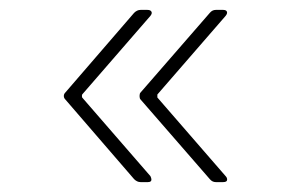

<svg xmlns="http://www.w3.org/2000/svg" viewBox="-20 -475 595 388"><path d="M404 -113 264 -274Q262 -276 262 -281Q262 -286 264 -288L404 -449Q409 -455 416 -455H431Q437 -455 438.5 -451.5Q440 -448 436 -443L298 -284V-278L436 -119Q439 -116 439 -112Q439 -107 431 -107H416Q409 -107 404 -113ZM112 -288 251 -449Q257 -455 264 -455H278Q284 -455 286 -451.5Q288 -448 284 -443L146 -284Q145 -281 146 -278L284 -119Q286 -115 286 -112Q286 -107 279 -107H264Q257 -107 251 -113L112 -274Q109 -277 109 -281Q109 -285 112 -288Z"/></svg>

Font: Barlow GEO Extra Light
Style: Regular
Weight: 200
Designer: Jeremy Tribby
Foundry: Tribby Type
Version: Version 1.408